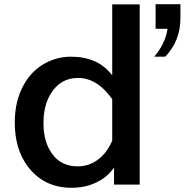

<svg xmlns="http://www.w3.org/2000/svg" viewBox="-20 -851 910 914"><path d="M514.2 -830.1H645V27.8H522.9V-53.2Q501 -21.5 470.2 -0.5Q405.8 43 321.3 43Q187.5 43 110.8 -60.5Q50.3 -143.1 50.3 -267.6Q50.3 -370.6 92.8 -446.8Q133.3 -520 204.1 -554.7Q257.3 -581.1 317.9 -581.1Q447.3 -581.1 514.2 -492.2ZM514.2 -378.9Q442.9 -480 351.6 -480Q267.1 -480 221.2 -404.3Q187 -348.1 187 -265.6Q187 -192.9 213.4 -142.6Q256.8 -59.1 350.6 -59.1Q416 -59.1 465.8 -107.9Q494.6 -135.7 514.2 -181.2ZM720.7 -831.1H838.9V-764.2Q838.9 -656.7 766.6 -581.1H713.9Q766.1 -641.1 777.8 -713.9H720.7Z"/></svg>

Font: FORM UDPGothic
Style: Bold
Weight: 700
Foundry: Pronama LLC
Version: Version 1.051